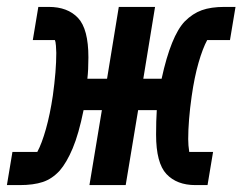

<svg xmlns="http://www.w3.org/2000/svg" viewBox="-53 -536 702 556"><path d="M-17 -96H55Q68 -120 80 -162.5Q92 -205 100 -259Q105 -295 107.5 -326Q110 -357 110 -383Q110 -391 109 -403.5Q108 -416 106 -420H42L58 -516H88Q143 -516 173 -484Q203 -452 203 -370Q203 -333 200 -308H257L291 -516H396L362 -308H415Q442 -432 482 -474Q505 -497 531.5 -506.5Q558 -516 597 -516H629L613 -420H547Q534 -396 522 -354.5Q510 -313 502 -257Q497 -222 494.5 -190.5Q492 -159 492 -133Q492 -115 495 -96H564L548 0H513Q459 0 429 -32Q399 -64 399 -146Q399 -166 399.5 -184.5Q400 -203 401 -217H347L311 0H206L242 -217H189Q175 -148 157.5 -106.5Q140 -65 120 -42Q98 -18 71 -9Q44 0 4 0H-33Z"/></svg>

Font: IBM Plex Mono SemiBold
Style: Italic
Weight: 600
Italic angle: -9°
Monospace: yes
Designer: Mike Abbink, Paul van der Laan, Pieter van Rosmalen
Foundry: Bold Monday
Version: Version 2.3